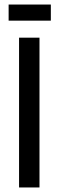

<svg xmlns="http://www.w3.org/2000/svg" viewBox="-20 -826 259 846"><path d="M64 0V-660H154V0ZM18 -735V-806H204V-735Z"/></svg>

Font: Bricolage Grotesque 24pt Condensed
Style: Regular
Weight: 400
Width: 3
Designer: Mathieu Triay
Foundry: Atelier Triay
Version: Version 1.001;gftools[0.9.33.dev8+g029e19f]